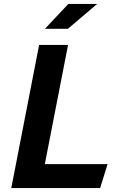

<svg xmlns="http://www.w3.org/2000/svg" viewBox="-20 -959 660 979"><path d="M37.5 0H490.5L528.5 -122H208.5L327 -730H179.5ZM209 -812 328.5 -939H475.5L326 -812Z"/></svg>

Font: Monaspace Krypton
Style: Bold Italic
Weight: 700
Italic angle: -11°
Designer: Riley Cran & the Lettermatic Team
Foundry: Lettermatic
Version: Version 1.101 (Monaspace Krypton)